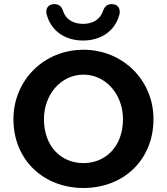

<svg xmlns="http://www.w3.org/2000/svg" viewBox="-20 -927 831 957"><path d="M396 10C593 10 745 -127 745 -334C745 -526 593 -679 396 -679C198 -679 47 -526 47 -333C47 -128 199 10 396 10ZM396 -114C285 -114 199 -197 199 -333C199 -457 285 -555 396 -555C507 -555 593 -457 593 -333C593 -197 506 -114 396 -114ZM394 -725C483 -725 553 -772 575 -854C583 -884 566 -904 544 -906C512 -910 500 -890 494 -874C479 -827 438 -808 394 -808C350 -808 308 -827 294 -874C288 -890 276 -910 244 -906C222 -904 204 -884 213 -854C235 -772 305 -725 394 -725Z"/></svg>

Font: SN Pro
Style: Bold
Weight: 700
Designer: Tobias Whetton
Foundry: Supernotes
Version: Version 1.003;Glyphs 3.3 (3324)